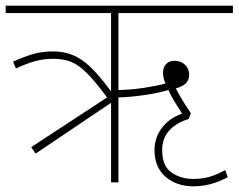

<svg xmlns="http://www.w3.org/2000/svg" viewBox="-20 -642 840 676"><path d="M105 -101 90 -124 357 -299Q314 -357 284.5 -386Q255 -415 228.5 -425Q202 -435 168 -435Q135 -435 105 -427Q75 -419 36 -401L26 -425Q64 -442 95.5 -451.5Q127 -461 167 -461Q204 -461 235.5 -448.5Q267 -436 299 -405.5Q331 -375 371 -320V-596H0V-622H800V-596H397V-325Q442 -326 485.5 -332.5Q529 -339 563 -348Q554 -366 554 -387Q554 -404 564.5 -416Q575 -428 594 -428Q617 -428 631.5 -414Q646 -400 646 -379Q646 -359 633 -347.5Q620 -336 599 -331Q612 -305 625.5 -284Q639 -263 652 -243L644 -223Q601 -210 576 -182.5Q551 -155 551 -114Q551 -57 584 -34.5Q617 -12 660 -12Q690 -12 714.5 -18.5Q739 -25 773 -43L782 -18Q749 -1 720 6.5Q691 14 661 14Q602 14 563 -19.5Q524 -53 524 -114Q524 -156 549 -190.5Q574 -225 621 -242Q609 -261 594.5 -284.5Q580 -308 573 -325Q535 -314 486.5 -307Q438 -300 397 -299V0H371V-280Z"/></svg>

Font: Noto Sans Thin
Style: Regular
Weight: 100
Designer: Monotype Design Team
Foundry: Monotype Imaging Inc.
Version: Version 2.007